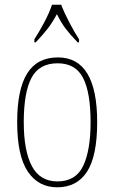

<svg xmlns="http://www.w3.org/2000/svg" viewBox="-20 -786 486 816"><path d="M223 10Q143 10 98 -57Q53 -124 53 -267Q53 -406 95.5 -474Q138 -542 226 -542Q393 -542 393 -267Q393 -123 350 -56.5Q307 10 223 10ZM224 -15Q302 -15 333.5 -81Q365 -147 365 -267Q365 -393 333 -455Q301 -517 225 -517Q146 -517 113.5 -454.5Q81 -392 81 -267Q81 -145 115.5 -80Q150 -15 224 -15ZM126 -619Q145 -648 167.5 -690Q190 -732 201 -766H240Q253 -732 275 -690Q297 -648 316 -619V-606H310Q279 -638 259.5 -663.5Q240 -689 222 -726Q202 -689 182 -663.5Q162 -638 132 -606H126Z"/></svg>

Font: Noto Serif Armenian Condensed Thin
Style: Regular
Weight: 100
Width: 3
Designer: Monotype Design Team
Foundry: Monotype Imaging Inc.
Version: Version 2.008; ttfautohint (v1.8.4.7-5d5b)